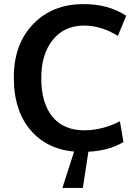

<svg xmlns="http://www.w3.org/2000/svg" viewBox="-20 -746 675 956"><path d="M290.5 189.9 350.6 3.9H420.9L392.6 189.9ZM389.2 10.3Q232.4 10.3 140.6 -88.4Q48.8 -187 48.8 -360.8Q48.8 -525.9 144.8 -625.7Q240.7 -725.6 396 -725.6Q521.5 -725.6 608.4 -667.5L566.9 -567.4Q483.4 -618.7 398.9 -618.7Q300.3 -618.7 242.9 -547.6Q185.5 -476.6 185.5 -356.9Q185.5 -232.9 241 -165Q296.4 -97.2 398.9 -97.2Q488.8 -97.2 577.1 -142.1L594.7 -38.6Q512.7 10.3 389.2 10.3Z"/></svg>

Font: Oxygen
Style: Bold
Weight: 700
Designer: vernon adams
Foundry: Vernon Adams
Version: Version 0.2.3 webfont; ttfautohint (v0.93.3-1d66) -l 8 -r 50